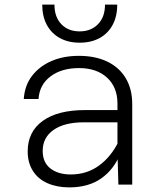

<svg xmlns="http://www.w3.org/2000/svg" viewBox="-20 -800 690 832"><path d="M493 0 489 -142V-351Q489 -422 444 -463.5Q399 -505 322 -505Q247 -505 199 -469Q151 -433 147 -371H83Q87 -430 119 -471.5Q151 -513 203 -535.5Q255 -558 322 -558Q393 -558 445 -533Q497 -508 525 -461Q553 -414 553 -349V0ZM280 12Q227 12 186 -6Q145 -24 122.5 -59.5Q100 -95 100 -144Q100 -229 165 -276Q230 -323 348 -323H501V-270H344Q259 -270 212 -237Q165 -204 165 -146Q165 -96 198.5 -70Q232 -44 287 -44Q356 -44 409 -82.5Q462 -121 495 -189L502 -136Q475 -67 419.5 -27.5Q364 12 280 12ZM325 -615Q276 -615 239.5 -635Q203 -655 183 -692Q163 -729 163 -780H216Q216 -726 246 -695Q276 -664 325 -664Q374 -664 404.5 -695Q435 -726 435 -780H488Q488 -729 468 -692Q448 -655 411.5 -635Q375 -615 325 -615Z"/></svg>

Font: Azeret Mono Thin ExtraLight
Style: Regular
Weight: 250
Version: Version 1.002